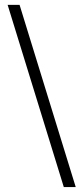

<svg xmlns="http://www.w3.org/2000/svg" viewBox="-20 -718 332 786"><path d="M60.1 -698.2 290 47.9H241.2L11.2 -698.2Z"/></svg>

Font: Linux Biolinum
Style: Regular
Weight: 400
Designer: Philipp H. Poll
Foundry: Philipp H. Poll
Version: Version 0.6.4